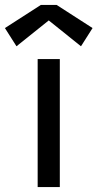

<svg xmlns="http://www.w3.org/2000/svg" viewBox="-73 -760 396 780"><path d="M80 0V-520H170V0ZM-6 -572 -53 -646 93 -740H157L303 -646L256 -572L125 -677Z"/></svg>

Font: ABeeZee
Style: Regular
Weight: 400
Designer: Anja Meiners
Foundry: Anja Meiners
Version: Version 1.003; ttfautohint (v1.8.3)